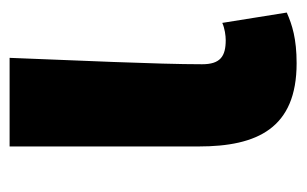

<svg xmlns="http://www.w3.org/2000/svg" viewBox="-136 -472 623 390"><g transform="rotate(-90 175.0 -277.5)"><path d="M241 14C291 14 319 5 344 -6L323 -137C312 -132 297 -130 288 -130C255 -130 239 -141 239 -178C239 -269 247 -438 252 -569H72V-185C72 -66 109 14 241 14Z"/></g></svg>

Font: Noto Sans Korean Black
Style: Bold
Weight: 900
Designer: Ryoko NISHIZUKA (kana & ideographs); Paul D. Hunt (Latin, Greek & Cyrillic); Wenlong ZHANG (bopomofo); Sandoll Communica
Foundry: Adobe Systems Incorporated
Version: Version 1.000;PS 1;hotconv 1.0.78;makeotf.lib2.5.61930